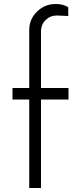

<svg xmlns="http://www.w3.org/2000/svg" viewBox="-20 -940 386 960"><path d="M322.5 -500V-442.5H185V0H126.2V-442.5H42.5V-500H126.2V-790Q126.2 -843.8 165 -881.9Q203.8 -920 258.8 -920Q296.2 -920 321.2 -903.8V-860L265 -862.5Q231.2 -862.5 208.1 -840Q185 -817.5 185 -782.5V-500Z"/></svg>

Font: Now Light
Style: Regular
Weight: 300
Designer: Alfredo Marco Pradil
Foundry: Alfredo Marco Pradil
Version: Version 1.002;PS 001.002;hotconv 1.0.88;makeotf.lib2.5.64775